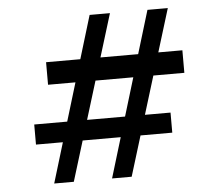

<svg xmlns="http://www.w3.org/2000/svg" viewBox="-49 -708 865 762"><g transform="rotate(-5 384.0 -327.0)"><path d="M367.2 0 565.4 -654.3H646.5L445.3 0ZM78.1 -160.2V-240.2H621.1V-160.2ZM136.7 0 335 -654.3H416L214.8 0ZM146.5 -392.6V-482.4H689.5V-392.6Z"/></g></svg>

Font: Sen Medium
Style: Regular
Weight: 500
Designer: Kosal Sen, Philatype
Foundry: Philatype
Version: Version 2.000;gftools[0.9.31]